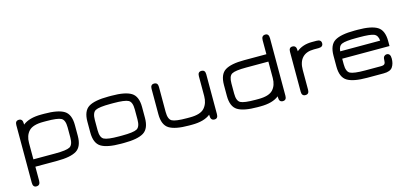

<svg xmlns="http://www.w3.org/2000/svg" viewBox="-67 -1110 3772 1769"><g transform="rotate(-15 1819.0 -225.0)"><path d="M524.4 -273.4Q524.4 -343.8 490.7 -361.8Q457 -379.9 348.6 -379.9H320.3Q220.7 -379.9 182.1 -338.4Q143.6 -296.9 143.6 -226.6V-70.3H351.6Q458 -70.3 491.2 -88.4Q524.4 -106.4 524.4 -176.8ZM594.7 -173.8Q594.7 -71.3 537.6 -35.6Q480.5 0 351.6 0H143.6V133.8Q143.6 177.7 106.4 177.7Q73.2 177.7 73.2 133.8V-416Q73.2 -457 108.4 -457Q143.6 -457 143.6 -413.1V-401.4Q204.1 -450.2 320.3 -450.2H348.6Q479.5 -450.2 537.1 -414.6Q594.7 -378.9 594.7 -276.4Z M989.3 0H960.9Q829.1 0 771.5 -35.6Q713.9 -71.3 713.9 -173.8V-276.4Q713.9 -378.9 771.5 -414.6Q829.1 -450.2 960.9 -450.2H989.3Q1120.1 -450.2 1177.7 -414.6Q1235.4 -378.9 1235.4 -276.4V-173.8Q1235.4 -71.3 1177.7 -35.6Q1120.1 0 989.3 0ZM960.9 -70.3H989.3Q1097.7 -70.3 1131.3 -88.4Q1165 -106.4 1165 -176.8V-273.4Q1165 -343.8 1131.3 -361.8Q1097.7 -379.9 989.3 -379.9H960.9Q851.6 -379.9 817.9 -361.8Q784.2 -343.8 784.2 -273.4V-176.8Q784.2 -106.4 817.9 -88.4Q851.6 -70.3 960.9 -70.3Z M1637.7 -70.3Q1738.3 -70.3 1776.4 -113.8Q1814.5 -157.2 1814.5 -226.6V-416Q1814.5 -457 1849.6 -457Q1884.8 -457 1884.8 -416V-35.2Q1884.8 6.8 1851.6 6.8Q1814.5 6.8 1814.5 -38.1V-48.8Q1753.9 0 1637.7 0H1609.4Q1478.5 0 1420.9 -35.6Q1363.3 -71.3 1363.3 -173.8V-416Q1363.3 -457 1398.4 -457Q1433.6 -457 1433.6 -416V-176.8Q1433.6 -106.4 1467.3 -88.4Q1501 -70.3 1609.4 -70.3Z M2086.9 -176.8Q2086.9 -106.4 2120.6 -88.4Q2154.3 -70.3 2262.7 -70.3H2291Q2390.6 -70.3 2429.2 -111.8Q2467.8 -153.3 2467.8 -223.6V-379.9H2254.9Q2152.3 -379.9 2119.6 -361.8Q2086.9 -343.8 2086.9 -273.4ZM2016.6 -276.4Q2016.6 -378.9 2073.2 -414.6Q2129.9 -450.2 2254.9 -450.2H2467.8V-584Q2467.8 -627.9 2504.9 -627.9Q2538.1 -627.9 2538.1 -584V-34.2Q2538.1 6.8 2502.9 6.8Q2467.8 6.8 2467.8 -37.1V-48.8Q2407.2 0 2291 0H2262.7Q2131.8 0 2074.2 -35.6Q2016.6 -71.3 2016.6 -173.8Z M2901.4 -379.9Q2829.1 -379.9 2791.5 -339.8Q2753.9 -299.8 2753.9 -223.6V-34.2Q2753.9 6.8 2718.8 6.8Q2683.6 6.8 2683.6 -34.2V-415Q2683.6 -457 2716.8 -457Q2753.9 -457 2753.9 -412.1V-401.4Q2812.5 -450.2 2901.4 -450.2H2946.3Q2990.2 -450.2 2990.2 -415Q2990.2 -379.9 2946.3 -379.9Z M3583 -276.4V-229.5H3131.8V-176.8Q3131.8 -106.4 3165.5 -88.4Q3199.2 -70.3 3308.6 -70.3H3459Q3485.4 -70.3 3494.1 -81.1Q3502.9 -91.8 3502.9 -117.2Q3502.9 -142.6 3513.7 -152.8Q3524.4 -163.1 3538.1 -163.1Q3573.2 -162.1 3573.2 -113.3Q3573.2 -64.5 3551.3 -32.2Q3529.3 0 3465.8 0H3308.6Q3176.8 0 3119.1 -35.6Q3061.5 -71.3 3061.5 -173.8V-276.4Q3061.5 -378.9 3119.1 -414.6Q3176.8 -450.2 3308.6 -450.2H3336.9Q3467.8 -450.2 3525.4 -414.6Q3583 -378.9 3583 -276.4ZM3336.9 -379.9H3308.6Q3203.1 -379.9 3168.9 -365.2Q3134.8 -350.6 3131.8 -299.8H3512.7Q3508.8 -351.6 3473.6 -365.7Q3438.5 -379.9 3336.9 -379.9Z"/></g></svg>

Font: Jura
Style: DemiBold
Weight: 600
Version: Version 2.5